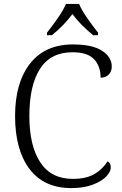

<svg xmlns="http://www.w3.org/2000/svg" viewBox="-20 -951 625 981"><path d="M57 -358Q57 -528 133.5 -626Q210 -724 353 -724Q451 -724 501 -692Q551 -660 551 -611Q551 -585 535 -569.5Q519 -554 494 -554Q494 -613 460.5 -648.5Q427 -684 350 -684Q239 -684 184.5 -599.5Q130 -515 130 -358Q130 -207 185.5 -122Q241 -37 352 -37Q420 -37 462 -61.5Q504 -86 530 -127Q546 -117 546 -95Q546 -74 523 -49.5Q500 -25 454 -7.5Q408 10 344 10Q204 10 130.5 -88Q57 -186 57 -358ZM220 -784Q248 -819 276 -859.5Q304 -900 317 -931H384Q397 -900 425 -859.5Q453 -819 481 -784V-771H456Q392 -823 350 -879Q307 -821 245 -771H220Z"/></svg>

Font: Noto Serif Light
Style: Regular
Weight: 300
Designer: Monotype Design Team
Foundry: Monotype Imaging Inc.
Version: Version 1.001